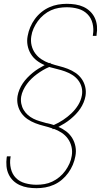

<svg xmlns="http://www.w3.org/2000/svg" viewBox="-20 -843 540 1006"><path d="M171 143Q148 143 126 139.5Q104 136 84 127Q64 118 49 103.5Q34 89 25 69.5Q16 50 14 27.5Q12 5 15 -18Q16 -19 16 -20.5Q16 -22 16 -24H36Q36 -22 35.5 -21Q35 -20 35 -18Q30 11 37 40.5Q44 70 63.5 89.5Q83 109 112 117Q141 125 171 125Q192 125 213 121.5Q234 118 254 108.5Q274 99 291.5 84.5Q309 70 322 52Q335 34 344 14Q353 -6 356 -27Q360 -51 354.5 -74.5Q349 -98 335.5 -116.5Q322 -135 303 -147.5Q284 -160 262 -168Q260 -167 259 -166.5Q258 -166 256 -166L255 -170Q232 -178 209.5 -183.5Q187 -189 165 -197.5Q143 -206 124 -219Q105 -232 92 -250.5Q79 -269 73.5 -292Q68 -315 72 -340Q75 -357 82 -374Q89 -391 99.5 -406.5Q110 -422 123 -435.5Q136 -449 150.5 -461Q165 -473 181 -483Q197 -493 214 -502Q192 -511 173 -525.5Q154 -540 141.5 -560.5Q129 -581 124.5 -605.5Q120 -630 125 -655Q129 -678 138.5 -700.5Q148 -723 162.5 -743Q177 -763 196.5 -779Q216 -795 238.5 -805Q261 -815 284 -819Q307 -823 330 -823Q353 -823 375.5 -819.5Q398 -816 417.5 -807Q437 -798 452.5 -783Q468 -768 477 -748.5Q486 -729 488 -706.5Q490 -684 486 -661Q486 -660 486 -658Q486 -656 485 -655H466Q466 -656 466.5 -657.5Q467 -659 467 -661Q472 -691 465 -720Q458 -749 438 -769Q418 -789 389.5 -797Q361 -805 330 -805Q309 -805 288 -801.5Q267 -798 247 -789Q227 -780 209 -765Q191 -750 178 -732Q165 -714 156 -694Q147 -674 144 -653Q140 -628 145.5 -605Q151 -582 164.5 -563.5Q178 -545 197 -532.5Q216 -520 238 -512Q240 -513 241 -513.5Q242 -514 244 -514L245 -510Q268 -502 290.5 -496.5Q313 -491 335 -482.5Q357 -474 376 -461Q395 -448 408 -429.5Q421 -411 426.5 -388Q432 -365 428 -340Q425 -323 418 -306Q411 -289 400.5 -273.5Q390 -258 377 -244.5Q364 -231 349.5 -219Q335 -207 319 -197Q303 -187 286 -178Q308 -169 327 -154.5Q346 -140 358.5 -119.5Q371 -99 375.5 -74.5Q380 -50 375 -25Q371 -2 361.5 20.5Q352 43 337.5 63Q323 83 304 99Q285 115 262.5 125Q240 135 217 139Q194 143 171 143ZM262 -188Q287 -199 310.5 -214.5Q334 -230 354.5 -249.5Q375 -269 389.5 -292.5Q404 -316 409 -343Q409 -343 409 -343Q409 -343 409 -343Q413 -366 407.5 -386.5Q402 -407 389 -423.5Q376 -440 358 -451Q340 -462 320.5 -469Q301 -476 280 -481Q259 -486 238 -492Q221 -485 205 -475.5Q189 -466 174 -455Q159 -444 145.5 -431Q132 -418 121 -403Q110 -388 102 -371Q94 -354 91 -337Q91 -337 91 -337Q91 -337 91 -337Q88 -318 91.5 -300Q95 -282 104 -267Q113 -252 126 -240.5Q139 -229 155 -221Q171 -213 188.5 -208Q206 -203 223 -198H225Q234 -196 243.5 -193.5Q253 -191 262 -188Z"/></svg>

Font: iosevka_custom_sans_ss08 Thin
Style: Italic
Weight: 100
Italic angle: -10°
Designer: Belleve Invis
Foundry: Belleve Invis
Version: Version 10.3.0; ttfautohint (v1.8.3)